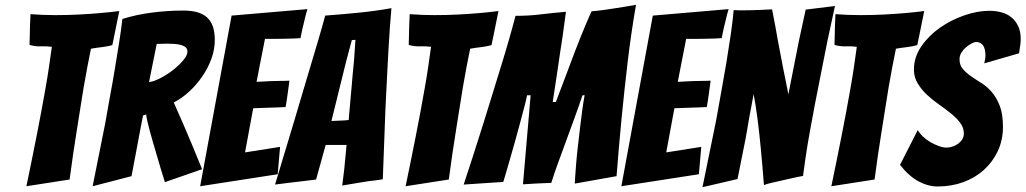

<svg xmlns="http://www.w3.org/2000/svg" viewBox="-20 -775 4273 800"><path d="M90 1Q113 -109 134 -216Q143 -261 152 -310Q161 -359 169.5 -406.5Q178 -454 184.5 -498.5Q191 -543 196 -580Q173 -583 149.5 -582Q126 -581 103 -588Q104 -604 104 -625Q104 -646 105 -667Q106 -690 107 -716Q133 -714 159 -713Q185 -712 211 -712Q262 -712 309.5 -714.5Q357 -717 397.5 -720.5Q438 -724 477 -729L466 -675Q461 -652 456.5 -628Q452 -604 448 -587Q426 -581 403.5 -578.5Q381 -576 359 -572Q352 -538 344 -496.5Q336 -455 328.5 -410.5Q321 -366 314 -320Q307 -274 300 -232Q284 -133 270 -27Z M366 1Q393 -132 418 -259Q427 -313 438 -371.5Q449 -430 458.5 -487.5Q468 -545 476.5 -598.5Q485 -652 490 -696Q547 -714 613 -722.5Q679 -731 744 -731Q783 -731 808.5 -722Q834 -713 848.5 -696.5Q863 -680 869 -658Q875 -636 875 -609Q875 -569 861 -530.5Q847 -492 823.5 -457.5Q800 -423 769.5 -394.5Q739 -366 704 -348Q722 -308 742.5 -260.5Q763 -213 781 -170Q801 -120 822 -70L667 -16Q647 -80 631 -136Q624 -159 617 -183.5Q610 -208 604 -230Q598 -252 594 -269.5Q590 -287 589 -298L576 -294Q570 -262 561.5 -219Q553 -176 546 -136Q537 -89 528 -41ZM601 -433Q620 -435 647.5 -449Q675 -463 700 -482.5Q725 -502 743 -523Q761 -544 761 -560Q761 -571 754 -577.5Q747 -584 734.5 -587.5Q722 -591 707 -592Q692 -593 676 -593Q665 -593 653.5 -592.5Q642 -592 633 -592Z M814 1 945 -710 1261 -737Q1254 -715 1249 -692Q1244 -673 1239.5 -652.5Q1235 -632 1232 -616Q1222 -615 1203.5 -614.5Q1185 -614 1164 -613.5Q1143 -613 1121.5 -613Q1100 -613 1084 -613L1049 -434Q1080 -436 1107 -437Q1129 -438 1152 -438Q1175 -438 1186 -439Q1182 -411 1178.5 -384Q1175 -357 1170 -329Q1160 -328 1137.5 -327.5Q1115 -327 1092 -326Q1066 -325 1035 -324L1001 -140L1147 -163L1137 -49Z M1406 -2Q1410 -35 1414 -67Q1417 -95 1419.5 -123Q1422 -151 1424 -171H1337L1297 -27Q1275 -24 1245 -20.5Q1215 -17 1189 -14Q1157 -10 1126 -6Q1166 -139 1205 -268Q1221 -322 1238.5 -381Q1256 -440 1273.5 -498.5Q1291 -557 1307 -611Q1323 -665 1335 -710Q1403 -715 1473.5 -722Q1544 -729 1611 -741Q1608 -709 1604.5 -661.5Q1601 -614 1598 -558Q1595 -502 1592 -441Q1589 -380 1586 -321Q1581 -183 1575 -28Q1545 -23 1515 -20Q1490 -16 1460 -11Q1430 -6 1406 -2ZM1361 -271Q1365 -271 1375.5 -271.5Q1386 -272 1397.5 -272.5Q1409 -273 1419 -273.5Q1429 -274 1433 -275Q1433 -281 1434.5 -295.5Q1436 -310 1437.5 -328.5Q1439 -347 1441 -369Q1443 -391 1445 -412Q1449 -463 1455 -522L1461 -609L1446 -608L1423 -522Z M1670 1Q1693 -109 1714 -216Q1723 -261 1732 -310Q1741 -359 1749.5 -406.5Q1758 -454 1764.5 -498.5Q1771 -543 1776 -580Q1753 -583 1729.5 -582Q1706 -581 1683 -588Q1684 -604 1684 -625Q1684 -646 1685 -667Q1686 -690 1687 -716Q1713 -714 1739 -713Q1765 -712 1791 -712Q1842 -712 1889.5 -714.5Q1937 -717 1977.5 -720.5Q2018 -724 2057 -729L2046 -675Q2041 -652 2036.5 -628Q2032 -604 2028 -587Q2006 -581 1983.5 -578.5Q1961 -576 1939 -572Q1932 -538 1924 -496.5Q1916 -455 1908.5 -410.5Q1901 -366 1894 -320Q1887 -274 1880 -232Q1864 -133 1850 -27Z M1912 -6Q1956 -139 1996 -267Q2013 -321 2031 -380Q2049 -439 2067 -497Q2085 -555 2100.5 -609Q2116 -663 2128 -709Q2183 -709 2232 -715Q2281 -721 2338 -726Q2335 -704 2331.5 -676.5Q2328 -649 2323.5 -619Q2319 -589 2314 -557Q2309 -525 2302 -475Q2295 -425 2283 -350H2296Q2325 -426 2344 -476.5Q2363 -527 2375 -559Q2387 -591 2399.5 -621.5Q2412 -652 2423.5 -679.5Q2435 -707 2445 -728Q2470 -730 2492 -733Q2514 -736 2536 -739.5Q2558 -743 2580.5 -746.5Q2603 -750 2630 -755Q2620 -697 2611 -636Q2602 -575 2595 -514.5Q2588 -454 2581.5 -395Q2575 -336 2570 -283Q2558 -159 2549 -41L2375 -10Q2375 -15 2376.5 -37Q2378 -59 2380.5 -91Q2383 -123 2387.5 -162Q2392 -201 2396.5 -240Q2401 -279 2406 -315.5Q2411 -352 2416 -378H2407Q2393 -336 2376 -289.5Q2359 -243 2341.5 -195Q2324 -147 2307 -101Q2290 -55 2277 -13Q2242 -12 2217 -10.5Q2192 -9 2159 -7L2191 -378H2176Q2174 -365 2166 -334.5Q2158 -304 2147.5 -264.5Q2137 -225 2125 -182.5Q2113 -140 2102.5 -103.5Q2092 -67 2085 -43.5Q2078 -20 2077 -17Z M2569 1 2700 -710 3016 -737Q3009 -715 3004 -692Q2999 -673 2994.5 -652.5Q2990 -632 2987 -616Q2977 -615 2958.5 -614.5Q2940 -614 2919 -613.5Q2898 -613 2876.5 -613Q2855 -613 2839 -613L2804 -434Q2835 -436 2862 -437Q2884 -438 2907 -438Q2930 -438 2941 -439Q2937 -411 2933.5 -384Q2930 -357 2925 -329Q2915 -328 2892.5 -327.5Q2870 -327 2847 -326Q2821 -325 2790 -324L2756 -140L2902 -163L2892 -49Z M2907 5Q2937 -139 2964 -274Q2974 -332 2985.5 -394Q2997 -456 3007 -516.5Q3017 -577 3025 -632.5Q3033 -688 3037 -733Q3050 -732 3059 -732Q3068 -732 3080 -732Q3094 -732 3114 -732.5Q3134 -733 3154 -734Q3174 -735 3197 -736Q3211 -666 3222 -601Q3233 -544 3244.5 -484Q3256 -424 3265 -382Q3269 -402 3274 -428.5Q3279 -455 3285 -484Q3291 -513 3296.5 -542.5Q3302 -572 3308 -601Q3322 -666 3337 -735L3459 -750Q3425 -597 3399 -460Q3387 -401 3375.5 -340.5Q3364 -280 3354 -224.5Q3344 -169 3337 -121.5Q3330 -74 3326 -42Q3323 -42 3302.5 -37.5Q3282 -33 3255.5 -27Q3229 -21 3202.5 -15Q3176 -9 3163 -4Q3157 -84 3150 -156Q3147 -187 3143.5 -219.5Q3140 -252 3136 -282Q3132 -312 3128 -338Q3124 -364 3120 -383Q3117 -364 3112 -339Q3107 -314 3102 -286Q3097 -258 3092 -227.5Q3087 -197 3081 -169Q3068 -102 3053 -29Z M3444 1Q3467 -109 3488 -216Q3497 -261 3506 -310Q3515 -359 3523.5 -406.5Q3532 -454 3538.5 -498.5Q3545 -543 3550 -580Q3527 -583 3503.5 -582Q3480 -581 3457 -588Q3458 -604 3458 -625Q3458 -646 3459 -667Q3460 -690 3461 -716Q3487 -714 3513 -713Q3539 -712 3565 -712Q3616 -712 3663.5 -714.5Q3711 -717 3751.5 -720.5Q3792 -724 3831 -729L3820 -675Q3815 -652 3810.5 -628Q3806 -604 3802 -587Q3780 -581 3757.5 -578.5Q3735 -576 3713 -572Q3706 -538 3698 -496.5Q3690 -455 3682.5 -410.5Q3675 -366 3668 -320Q3661 -274 3654 -232Q3638 -133 3624 -27Z M3887 2Q3847 2 3807 -19.5Q3767 -41 3730 -88L3804 -233Q3811 -220 3825 -206.5Q3839 -193 3856.5 -183Q3874 -173 3891.5 -166.5Q3909 -160 3923 -160Q3935 -160 3948 -164Q3961 -168 3972 -176Q3983 -184 3989.5 -194.5Q3996 -205 3996 -219Q3996 -243 3980.5 -263.5Q3965 -284 3942 -302.5Q3919 -321 3892 -340Q3865 -359 3842.5 -380Q3820 -401 3804 -427Q3788 -453 3788 -485Q3788 -537 3819 -582Q3850 -627 3896.5 -659.5Q3943 -692 3998 -711Q4053 -730 4102 -730Q4129 -730 4153 -723.5Q4177 -717 4194.5 -702.5Q4212 -688 4222.5 -666Q4233 -644 4233 -611Q4233 -597 4230.5 -583Q4228 -569 4226 -553L4081 -511Q4083 -519 4084.5 -527Q4086 -535 4086 -543Q4086 -573 4075.5 -586.5Q4065 -600 4048 -600Q4040 -600 4028.5 -594Q4017 -588 4005.5 -578.5Q3994 -569 3986 -556Q3978 -543 3978 -528Q3978 -504 3991.5 -488Q4005 -472 4025 -458Q4045 -444 4068.5 -429.5Q4092 -415 4112 -392Q4132 -369 4145.5 -334.5Q4159 -300 4159 -247Q4159 -191 4137.5 -145.5Q4116 -100 4079.5 -67Q4043 -34 3993.5 -16Q3944 2 3887 2Z"/></svg>

Font: Bangers
Style: Regular
Weight: 400
Designer: vernon adams
Foundry: Vernon Adams
Version: Version 2.000